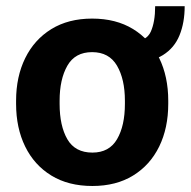

<svg xmlns="http://www.w3.org/2000/svg" viewBox="-20 -599 627 629"><path d="M282.7 10.3Q204.1 10.3 148.2 -23.9Q92.3 -58.1 62.5 -118.9Q32.7 -179.7 32.7 -258.8V-269Q32.7 -347.7 62.5 -408.4Q92.3 -469.2 148.2 -503.7Q204.1 -538.1 281.7 -538.1Q359.9 -538.1 415.8 -503.9Q471.7 -469.7 501.5 -408.9Q531.2 -348.1 531.2 -269V-258.8Q531.2 -179.7 501.5 -118.9Q471.7 -58.1 416 -23.9Q360.4 10.3 282.7 10.3ZM282.7 -99.1Q337.9 -99.1 363.5 -143.1Q389.2 -187 389.2 -258.8V-269Q389.2 -339.4 363.3 -383.8Q337.4 -428.2 281.7 -428.2Q226.1 -428.2 200.7 -383.8Q175.3 -339.4 175.3 -269V-258.8Q175.3 -186.5 200.7 -142.8Q226.1 -99.1 282.7 -99.1ZM414.1 -395V-463.4Q459.5 -463.4 473.9 -495.1Q488.3 -526.9 488.3 -578.6H585Q585 -524.9 568.1 -483.4Q551.3 -441.9 513.7 -418.5Q476.1 -395 414.1 -395Z"/></svg>

Font: Roboto Slab
Style: Bold
Weight: 700
Designer: Google
Version: Version 2.000; ttfautohint (v1.8.1.43-b0c9)